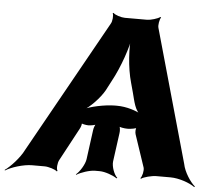

<svg xmlns="http://www.w3.org/2000/svg" viewBox="-108 -787 983 881"><g transform="rotate(5 383.0 -347.0)"><path d="M529 -183 579 -34C583 -21 577 7 568 16L572 18C581 10 620 0 640 0H706C745 0 796 18 818 35L821 32C800 15 770 -30 763 -67L591 -678C587 -690 592 -718 599 -727L595 -729C586 -721 552 -711 536 -711H433C417 -711 387 -720 380 -729L376 -727C381 -718 379 -690 371 -678L30 -67C12 -30 -30 15 -55 32L-54 35C-28 18 29 0 68 0H126C144 0 176 10 183 18L187 16C180 7 183 -21 190 -34L271 -185C276 -193 282 -211 278 -216L273 -214C277 -209 299 -205 309 -205C321 -205 343 -209 349 -214L346 -217C340 -212 334 -194 333 -184L315 -50C312 -26 289 11 272 24L274 26C292 14 334 0 358 0H380C404 0 443 14 459 26L463 24C448 11 434 -26 437 -50L455 -182C457 -193 455 -212 450 -218L445 -215C450 -209 475 -205 490 -205C503 -205 530 -209 537 -215L533 -217C526 -212 526 -192 529 -183ZM375 -372 398 -416C436 -485 468 -580 476 -635H471C463 -580 468 -485 488 -416L500 -372C510 -336 517 -288 547 -272L550 -275C521 -291 478 -306 432 -306H424C378 -306 307 -291 277 -275L278 -272C309 -288 355 -336 375 -372Z"/></g></svg>

Font: Asimov
Style: EdgeWideIt
Weight: 500
Designer: Google
Version: Version 2.000980: 2014